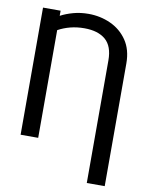

<svg xmlns="http://www.w3.org/2000/svg" viewBox="-100 -808 832 1082"><g transform="rotate(10 316.0 -267.0)"><path d="M575.7 203.1H473.1V-498.5Q473.1 -579.6 430.2 -616.5Q387.2 -653.3 308.6 -653.3Q266.6 -653.3 228.8 -643.6Q190.9 -633.8 159.2 -616.2V0H58.6V-727.5H159.2V-698.2Q191.4 -715.3 231.7 -726.3Q272 -737.3 317.9 -737.3Q385.3 -737.3 444.1 -710.7Q502.9 -684.1 539.3 -631.1Q575.7 -578.1 575.7 -498.5Z"/></g></svg>

Font: Inter
Style: Regular
Weight: 400
Designer: Rasmus Andersson
Foundry: rsms
Version: Version 4.001;git-9221beed3